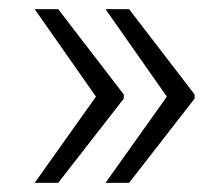

<svg xmlns="http://www.w3.org/2000/svg" viewBox="-20 -481 493 422"><path d="M107.9 -460.9 252 -273.4V-264.2L107.9 -79.1H56.2L190.9 -268.6L56.2 -460.9ZM263.7 -460.9 407.7 -273.4V-264.2L263.7 -79.1H211.9L346.7 -268.6L211.9 -460.9Z"/></svg>

Font: Melbourne
Style: Light
Weight: 300
Designer: Google
Version: Version 2.000980; 2014